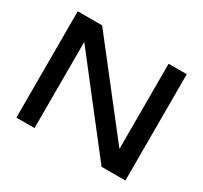

<svg xmlns="http://www.w3.org/2000/svg" viewBox="-152 -961 1241 1173"><g transform="rotate(30 468.5 -375.0)"><path d="M779 -80 725 -74V-750H853V0H685L159 -676L212 -682V0H84V-750H256Z"/></g></svg>

Font: Bounded
Style: Regular
Weight: 400
Designer: Vlad Churkin
Version: Version 1.0